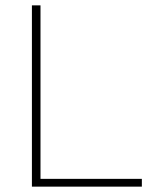

<svg xmlns="http://www.w3.org/2000/svg" viewBox="-20 -696 598 716"><path d="M99 0V-676H131V0ZM117 0V-29H509V0Z"/></svg>

Font: Outfit Thin
Style: Regular
Weight: 100
Designer: Rodrigo Fuenzalida
Foundry: fragTYPE
Version: Version 1.100;gftools[0.9.27]